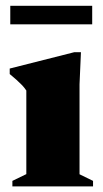

<svg xmlns="http://www.w3.org/2000/svg" viewBox="-20 -662 366 682"><path d="M267.5 -476.5 262.5 -362.5V-43L310.5 -19.5V0H24V-19.5L73.5 -43.5V-340.5Q66.5 -351 57.8 -360Q49 -369 38.5 -378.5Q28 -388 14.5 -399V-418.5L243.5 -476.5ZM16.5 -575.5V-641.5H307.5V-575.5Z"/></svg>

Font: Newsreader 36pt ExtraBold
Style: Regular
Weight: 800
Designer: Hugues Gentile
Foundry: Production Type
Version: Version 1.003